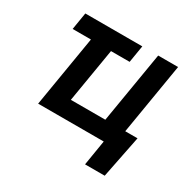

<svg xmlns="http://www.w3.org/2000/svg" viewBox="-154 -709 1042 1030"><g transform="rotate(30 367.5 -194.0)"><path d="M443.9 -545.5H90.9L73.5 -439.6H186.8L113.6 0H519.9L494.3 156.2H616.1L668.3 -105.5H592.3L665.5 -545.5H542.3L468.8 -105.5H255.3L311.1 -439.6H426.5Z"/></g></svg>

Font: Margiela Sans Semi Bold
Style: Italic
Weight: 600
Italic angle: -9.39999°
Designer: Stefan Endress, Andreas Faust
Version: Version 1.100;FEAKit 1.0